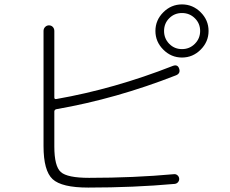

<svg xmlns="http://www.w3.org/2000/svg" viewBox="-20 -847 1040 868"><path d="M745.1 -648.9Q768.6 -625 802.7 -625Q836.9 -625 860.8 -648.9Q884.8 -672.9 884.8 -707Q884.8 -741.2 860.8 -764.6Q836.9 -788.1 802.7 -788.1Q768.6 -788.1 745.1 -764.6Q721.7 -741.2 721.7 -707Q721.7 -672.9 745.1 -648.9ZM718.3 -791.5Q753.9 -827.1 802.7 -827.1Q851.6 -827.1 887.2 -791.5Q922.9 -755.9 922.9 -707Q922.9 -658.2 887.2 -622.6Q851.6 -586.9 802.7 -586.9Q753.9 -586.9 718.3 -622.6Q682.6 -658.2 682.6 -707Q682.6 -755.9 718.3 -791.5ZM378.9 1Q258.8 1 217.8 -37.1Q176.8 -75.2 176.8 -186.5V-707Q176.8 -717.8 184.1 -725.1Q191.4 -732.4 201.2 -732.4Q211.9 -732.4 218.8 -725.1Q225.6 -717.8 225.6 -707V-406.2Q225.6 -397.5 235.4 -399.4Q497.1 -445.3 760.7 -548.8Q783.2 -557.6 790 -536.6Q796.9 -515.6 776.4 -506.8Q504.9 -400.4 235.4 -353.5Q226.6 -351.6 225.6 -343.8V-184.6Q225.6 -95.7 254.9 -69.3Q284.2 -43 382.8 -43Q585 -43 766.6 -59.6Q775.4 -60.5 782.2 -54.7Q789.1 -48.8 790 -40Q791 -31.2 785.2 -23.9Q779.3 -16.6 769.5 -15.6Q585 1 378.9 1Z"/></svg>

Font: Rounded Mgen+ 2m light
Style: Regular
Weight: 200
Designer: [Source Han Sans]
Ryoko NISHIZUKA  (kana & ideographs); Paul D. Hunt (Latin, Greek & Cyrillic); Wenlong ZHANG  (bopomofo
Version: Version 1.059.20150602